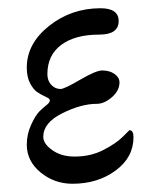

<svg xmlns="http://www.w3.org/2000/svg" viewBox="-20 -432 374 466"><path d="M304 -99Q304 -50 260.5 -18Q217 14 156 14Q112 14 78.5 -13.5Q45 -41 45 -81Q45 -106 55.5 -129Q66 -152 75.5 -161.5Q85 -171 93 -177Q108 -189 95 -195Q78 -203 69.5 -209Q61 -215 53 -230Q45 -245 45 -268Q45 -326 99 -369Q153 -412 224 -412Q268 -412 268 -381Q268 -348 221 -348Q162 -348 128.5 -323Q95 -298 95 -252Q95 -236 104.5 -226Q114 -216 127 -216Q136 -216 174.5 -238.5Q213 -261 228 -261Q246 -261 258 -252.5Q270 -244 270 -232Q270 -212 251.5 -196Q233 -180 215 -180Q177 -180 131 -157Q85 -134 85 -100Q85 -83 107 -67.5Q129 -52 161 -52Q200 -52 231 -68Q262 -84 278 -100L294 -116Q304 -116 304 -99Z"/></svg>

Font: EB Garamond 08
Style: Regular
Weight: 400
Version: Version 0.016 ; ttfautohint (v1.5)